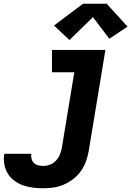

<svg xmlns="http://www.w3.org/2000/svg" viewBox="-98 -798 718 1031"><path d="M134 213Q105 213 77.5 209.5Q50 206 25 197Q0 188 -21.5 172Q-43 156 -56.5 133.5Q-70 111 -75 83.5Q-80 56 -75 28H70Q68 42 71.5 55Q75 68 84 77Q93 86 106.5 89.5Q120 93 134 93Q152 93 170.5 86Q189 79 202.5 64.5Q216 50 223.5 32Q231 14 234 -4L301 -410H181V-530H468L378 15Q373 43 363 70Q353 97 336 121Q319 145 295 163.5Q271 182 244 193.5Q217 205 189 209Q161 213 134 213ZM275 -583 192 -661 348 -778H475L587 -655L489 -590L401 -706Z"/></svg>

Font: Iosevka Slab HvExObl
Style: Regular
Weight: 900
Width: 7
Italic angle: -9°
Monospace: yes
Designer: Belleve Invis
Foundry: Belleve Invis
Version: Version 11.1.1; ttfautohint (v1.8.3)